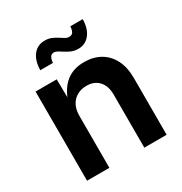

<svg xmlns="http://www.w3.org/2000/svg" viewBox="-175 -887 967 1018"><g transform="rotate(-30 308.5 -378.0)"><path d="M201.7 -317.9V0H64.9V-545.9H194.3L196.3 -410.2H187Q209 -480 253.2 -516.4Q297.4 -552.7 365.2 -552.7Q421.9 -552.7 463.9 -528.3Q505.9 -503.9 529.1 -458Q552.2 -412.1 552.2 -347.2V0H415.5V-324.7Q415.5 -377.4 388.2 -407.5Q360.8 -437.5 313 -437.5Q280.8 -437.5 255.4 -423.3Q230 -409.2 215.8 -382.6Q201.7 -356 201.7 -317.9ZM376 -628.4Q353.5 -628.4 335.4 -635.7Q317.4 -643.1 302.5 -652.8Q287.6 -662.6 275.1 -669.9Q262.7 -677.2 251.5 -677.2Q236.8 -677.2 229.2 -664.3Q221.7 -651.4 220.7 -631.3H143.1Q144.5 -690.4 170.9 -723.1Q197.3 -755.9 241.2 -755.9Q264.2 -755.9 281.7 -748.5Q299.3 -741.2 313.7 -731.7Q328.1 -722.2 340.6 -714.8Q353 -707.5 365.2 -707.5Q381.3 -707.5 388.7 -719Q396 -730.5 397.5 -753.4H473.6Q472.2 -694.3 445.3 -661.4Q418.5 -628.4 376 -628.4Z"/></g></svg>

Font: Inter
Style: 650
Weight: 650
Designer: Rasmus Andersson
Foundry: rsms
Version: Version 4.001;git-66647c0bb